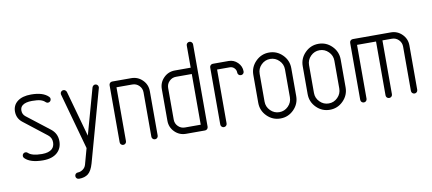

<svg xmlns="http://www.w3.org/2000/svg" viewBox="-72 -905 3052 1357"><g transform="rotate(-10 1454.0 -227.0)"><path d="M36.1 -45.4Q36.1 -55.2 42.7 -61.8Q49.3 -68.4 59.1 -68.4Q68.4 -68.4 75.2 -61.5Q100.1 -36.6 172.9 -36.1Q222.2 -36.1 245.1 -57.1Q263.7 -74.2 263.7 -104.5Q263.7 -137.7 237.3 -158.2L75.2 -284.7Q36.6 -314.5 36.1 -363.8Q36.1 -409.7 70.3 -436.5Q105.5 -463.9 168 -463.9Q254.9 -463.9 293 -424.8Q299.8 -418 299.8 -409.2Q299.8 -399.4 293.2 -392.8Q286.6 -386.2 277.3 -386.2Q268.1 -386.2 261.2 -393.1Q248 -406.2 227.3 -412.1Q206.5 -418 168 -418Q121.1 -418 98.6 -400.4Q82 -387.2 82 -363.8Q82 -336.9 102.5 -320.3L265.6 -193.8Q309.1 -159.7 309.1 -104.5Q309.1 -54.2 275.4 -23.4Q239.3 9.3 172.9 9.3Q81.5 9.3 43 -29.8Q36.1 -36.6 36.1 -45.4Z M399.9 136.2Q417.5 136.2 435.1 124Q452.6 111.8 458.5 90.8L489.7 -22.9L377.9 -425.8Q377 -429.2 377 -431.6Q377 -441.4 383.5 -448Q390.1 -454.6 399.9 -454.6Q407.7 -454.6 413.6 -449.5Q419.4 -444.3 421.9 -437.5L513.7 -107.9L605.5 -437.5Q607.9 -444.8 613.8 -449.7Q619.6 -454.6 627 -454.6Q636.7 -454.6 643.3 -448Q649.9 -441.4 649.9 -431.6Q649.9 -429.2 648.9 -425.8L505.4 90.8Q490.7 142.1 466.1 161.9Q441.4 181.6 399.9 181.6Q390.1 181.6 383.5 175Q377 168.5 377 158.9Q377 149.4 383.5 142.8Q390.1 136.2 399.9 136.2Z M727.1 -22.9V-431.6Q727.1 -441.4 733.6 -448Q740.2 -454.6 750 -454.6H886.2Q933.6 -454.6 966.8 -421.4Q1000 -388.2 1000 -340.8V-22.9Q1000 -13.2 993.4 -6.6Q986.8 0 977.3 0Q967.8 0 961.2 -6.6Q954.6 -13.2 954.6 -22.9V-340.8Q954.6 -369.1 934.6 -389.2Q914.6 -409.2 886.2 -409.2H772.5V-22.9Q772.5 -13.2 765.9 -6.6Q759.3 0 749.8 0Q740.2 0 733.6 -6.6Q727.1 -13.2 727.1 -22.9Z M1085.9 -113.8V-340.8Q1085.9 -388.2 1119.1 -421.4Q1152.3 -454.6 1199.7 -454.6H1313V-613.8Q1313 -623.5 1319.6 -629.9Q1326.2 -636.2 1335.7 -636.2Q1345.2 -636.2 1351.8 -629.6Q1358.4 -623 1358.4 -613.8V-22.9Q1358.4 -13.2 1351.8 -6.6Q1345.2 0 1335.9 0H1199.7Q1152.3 0 1119.1 -33.2Q1085.9 -66.4 1085.9 -113.8ZM1131.3 -113.8Q1131.3 -85.4 1151.4 -65.4Q1171.4 -45.4 1199.7 -45.4H1313V-409.2H1199.7Q1171.4 -409.2 1151.4 -389.2Q1131.3 -369.1 1131.3 -340.8Z M1449.2 -22.9V-431.6Q1449.2 -441.4 1455.8 -448Q1462.4 -454.6 1472.2 -454.6H1585.4Q1622.6 -454.6 1649.7 -427.7Q1676.8 -400.9 1676.8 -363.8Q1676.8 -354 1670.2 -347.4Q1663.6 -340.8 1653.8 -340.8Q1644 -340.8 1637.5 -347.4Q1630.9 -354 1630.9 -363.8Q1630.9 -382.3 1617.7 -395.8Q1604.5 -409.2 1585.4 -409.2H1494.6V-22.9Q1494.6 -13.2 1488 -6.6Q1481.4 0 1471.9 0Q1462.4 0 1455.8 -6.6Q1449.2 -13.2 1449.2 -22.9Z M1740.2 -127.4V-327.1Q1740.2 -383.3 1780.3 -423.6Q1820.3 -463.9 1876.5 -463.9Q1932.6 -463.9 1972.7 -423.8Q2012.7 -383.8 2012.7 -327.1V-127.4Q2012.7 -71.3 1972.7 -31Q1932.6 9.3 1876.5 9.3Q1820.3 9.3 1780.3 -30.8Q1740.2 -70.8 1740.2 -127.4ZM1785.6 -127.4Q1785.6 -90.3 1812.5 -63.2Q1839.4 -36.1 1876.5 -36.1Q1913.6 -36.1 1940.4 -63Q1967.3 -89.8 1967.3 -127.4V-327.1Q1967.3 -364.3 1940.4 -391.1Q1913.6 -418 1876.5 -418Q1839.4 -418 1812.5 -391.4Q1785.6 -364.7 1785.6 -327.1Z M2094.7 -127.4V-327.1Q2094.7 -383.3 2134.8 -423.6Q2174.8 -463.9 2231 -463.9Q2287.1 -463.9 2327.1 -423.8Q2367.2 -383.8 2367.2 -327.1V-127.4Q2367.2 -71.3 2327.1 -31Q2287.1 9.3 2231 9.3Q2174.8 9.3 2134.8 -30.8Q2094.7 -70.8 2094.7 -127.4ZM2140.1 -127.4Q2140.1 -90.3 2167 -63.2Q2193.8 -36.1 2231 -36.1Q2268.1 -36.1 2294.9 -63Q2321.8 -89.8 2321.8 -127.4V-327.1Q2321.8 -364.3 2294.9 -391.1Q2268.1 -418 2231 -418Q2193.8 -418 2167 -391.4Q2140.1 -364.7 2140.1 -327.1Z M2453.6 -22.9V-431.6Q2453.6 -441.4 2460.2 -448Q2466.8 -454.6 2476.6 -454.6H2749Q2796.4 -454.6 2829.6 -421.4Q2862.8 -388.2 2862.8 -340.8V-22.9Q2862.8 -13.2 2856.2 -6.6Q2849.6 0 2840.1 0Q2830.6 0 2824 -6.6Q2817.4 -13.2 2817.4 -22.9V-340.8Q2817.4 -369.1 2797.4 -389.2Q2777.3 -409.2 2749 -409.2H2681.2V-22.9Q2681.2 -13.2 2674.6 -6.6Q2668 0 2658.2 0Q2648.4 0 2641.8 -6.6Q2635.3 -13.2 2635.3 -22.9V-409.2H2499V-22.9Q2499 -13.2 2492.4 -6.6Q2485.8 0 2476.3 0Q2466.8 0 2460.2 -6.6Q2453.6 -13.2 2453.6 -22.9Z"/></g></svg>

Font: OpenGost Type A TT
Style: Regular
Weight: 400
Version: Version 0.3